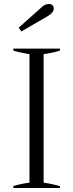

<svg xmlns="http://www.w3.org/2000/svg" viewBox="-20 -944 368 964"><path d="M74 -805 186 -905Q205 -924 225 -924Q237 -924 243.5 -917.5Q250 -911 250 -901Q250 -882 223 -865L87 -786ZM47 -10Q83 -21 128 -27V-672Q82 -679 47 -690V-700H281V-690Q247 -679 199 -672V-27Q247 -20 281 -9V0H47Z"/></svg>

Font: Trirong Light
Style: Regular
Weight: 300
Designer: Katatrad Team
Foundry: CadsonDemak
Version: Version 1.001